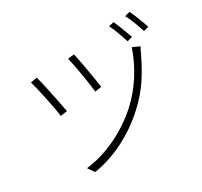

<svg xmlns="http://www.w3.org/2000/svg" viewBox="-147 -1014 1294 1227"><g transform="rotate(-20 500.0 -400.5)"><path d="M934 -714C912 -754 877 -812 854 -844L818 -828C845 -795 876 -740 899 -697L934 -714ZM814 -688C793 -726 758 -785 735 -817L700 -802C724 -769 758 -711 778 -671L814 -688ZM520 -455C512 -480 496 -528 478 -577L474 -588C456 -638 437 -688 427 -710L382 -697C393 -674 411 -627 428 -579L432 -568C450 -517 467 -466 474 -440L520 -455ZM261 -385C251 -412 235 -454 218 -497L213 -508L209 -518L205 -529C185 -579 165 -627 153 -652L107 -635C118 -615 141 -561 164 -505L168 -494C188 -445 206 -396 214 -369L261 -385ZM679 -242C758 -344 796 -446 827 -553L830 -562C831 -565 832 -568 832 -571C835 -583 840 -601 845 -613L790 -627C771 -502 721 -374 639 -268C539 -141 403 -42 257 2L297 43C438 -4 577 -107 679 -242Z"/></g></svg>

Font: Glow Sans SC Normal Light
Style: Regular
Weight: 300
Designer: Ryoko NISHIZUKA (kana, bopomofo & ideographs); Paul D. Hunt (Latin, Greek & Cyrillic); Sandoll Communications, Soo-young
Version: Version 0.93